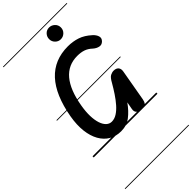

<svg xmlns="http://www.w3.org/2000/svg" viewBox="-493 -1321 1840 1840"><g transform="rotate(-45 427.0 -401.0)"><path d="M359.5 9Q290 9 237 -22.2Q184 -53.5 151 -112Q118 -170.5 108.5 -252.5Q99 -334.5 116.5 -435.5Q204 -928.5 572.5 -928.5Q639.5 -928.5 699 -908.8Q758.5 -889 815.5 -837Q842.5 -813 852 -783.8Q861.5 -754.5 837.5 -730.5Q814 -707 784 -713.5Q754 -720 727.5 -743Q693.5 -775 656.8 -787.5Q620 -800 571.5 -800Q324.5 -800 262.5 -434.5Q250.5 -363.5 252.2 -305.8Q254 -248 267.8 -206.2Q281.5 -164.5 305.5 -142Q329.5 -119.5 361 -119.5Q397.5 -119.5 432.8 -142Q468 -164.5 501.2 -202.5Q534.5 -240.5 565.2 -286.8Q596 -333 623 -380Q650 -430 673.2 -441.8Q696.5 -453.5 718 -453.5Q751.5 -453.5 767.8 -434.2Q784 -415 778 -381.5L721.5 -60Q717 -34 703.5 -17Q690 0 653 0Q616 0 595.8 -18.2Q575.5 -36.5 582 -70L596 -145.5Q546.5 -76 491 -33.5Q435.5 9 359.5 9ZM359.5 9Q290 9 237 -22.2Q184 -53.5 151 -112Q118 -170.5 108.5 -252.5Q99 -334.5 116.5 -435.5Q204 -928.5 572.5 -928.5Q639.5 -928.5 699 -908.8Q758.5 -889 815.5 -837Q842.5 -813 852 -783.8Q861.5 -754.5 837.5 -730.5Q814 -707 784 -713.5Q754 -720 727.5 -743Q693.5 -775 656.8 -787.5Q620 -800 571.5 -800Q324.5 -800 262.5 -434.5Q250.5 -363.5 252.2 -305.8Q254 -248 267.8 -206.2Q281.5 -164.5 305.5 -142Q329.5 -119.5 361 -119.5Q397.5 -119.5 432.8 -142Q468 -164.5 501.2 -202.5Q534.5 -240.5 565.2 -286.8Q596 -333 623 -380Q650 -430 673.2 -441.8Q696.5 -453.5 718 -453.5Q751.5 -453.5 767.8 -434.2Q784 -415 778 -381.5L721.5 -60Q717 -34 703.5 -17Q690 0 653 0Q616 0 595.8 -18.2Q575.5 -36.5 582 -70L596 -145.5Q546.5 -76 491 -33.5Q435.5 9 359.5 9ZM573 -1023.5Q541.5 -1023.5 518 -1046.8Q494.5 -1070 494.5 -1103.5Q494.5 -1136 517 -1159.8Q539.5 -1183.5 573 -1183.5Q604.5 -1183.5 629.2 -1160.8Q654 -1138 654 -1103.5Q654 -1070 630.2 -1046.8Q606.5 -1023.5 573 -1023.5ZM-5 420.5H859V428.5H-5ZM-5 -16H859V0H-5ZM-5 -505.5H859V-497.5H-5ZM-5 -1230H859V-1222H-5Z"/></g></svg>

Font: Edu VIC WA NT Pre Guide
Style: Regular
Weight: 400
Designer: Tina and Corey Anderson, Eben Sorkin, Mirko Velimirovic
Foundry: Google for Education
Version: Version 1.000